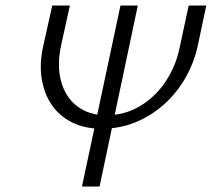

<svg xmlns="http://www.w3.org/2000/svg" viewBox="-20 -678 770 698"><path d="M350 -210Q288 -210 242 -233Q196 -256 168 -297Q140 -338 131.5 -392.5Q123 -447 137 -510L170 -658H234L203 -517Q186 -441 202 -382.5Q218 -324 261 -291.5Q304 -259 365 -259Q433 -259 488.5 -292Q544 -325 581 -380Q618 -435 632 -500L666 -658H730L699 -512Q685 -448 653 -393Q621 -338 574.5 -297Q528 -256 471 -233Q414 -210 350 -210ZM278 0 418 -658H481L342 0Z"/></svg>

Font: Ysabeau Office
Style: Italic
Weight: 400
Italic angle: -12°
Designer: Christian Thalmann (Catharsis Fonts)
Version: Version 2.001;gftools[0.9.30]; featfreeze: tnum,lnum,ss02